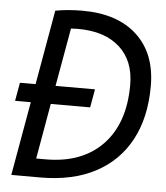

<svg xmlns="http://www.w3.org/2000/svg" viewBox="-51 -749 688 795"><g transform="rotate(5 293.0 -351.5)"><path d="M14.2 -307.1 27.8 -383.3H92.8L147.5 -693.4Q200.2 -703.1 259.8 -703.1Q405.8 -703.1 487.3 -627.4Q568.8 -551.8 568.8 -416.5Q568.8 -285.6 518.6 -192.4Q468.3 -99.1 373.8 -49.6Q279.3 0 146 0H25.4L79.6 -307.1ZM122.1 -76.7H161.1Q313 -76.7 398.2 -165.8Q483.4 -254.9 483.4 -414.1Q483.4 -514.6 421.1 -570.6Q358.9 -626.5 247.6 -626.5Q232.9 -626.5 218.8 -625.5L175.8 -383.3H339.8L326.2 -307.1H162.6Z"/></g></svg>

Font: CaskaydiaCove NFP SemiLight
Style: Italic
Weight: 350
Italic angle: -10°
Designer: Aaron Bell
Foundry: Saja Typeworks
Version: Version 2111.001; VTT 6.35;Nerd Fonts 3.1.1